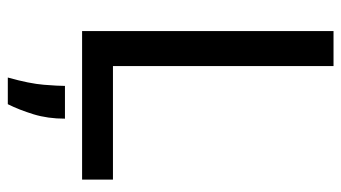

<svg xmlns="http://www.w3.org/2000/svg" viewBox="-216 -484 895 504"><g transform="rotate(90 232.0 -232.5)"><path d="M62 0V-660H154V0ZM91 0V-81H452V0ZM184 195Q200 138 203 100.5Q206 63 206 45H292Q292 90 280.5 127.5Q269 165 254 195Z"/></g></svg>

Font: Bricolage Grotesque 72pt
Style: Regular
Weight: 400
Version: Version 1.001;gftools[0.9.33.dev8+g029e19f]